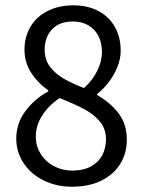

<svg xmlns="http://www.w3.org/2000/svg" viewBox="-20 -688 537 720"><path d="M161.1 -349.1Q121.6 -377 96.7 -415.5Q71.8 -454.1 71.8 -501Q71.8 -549.8 94.2 -587.6Q116.7 -625.5 158.4 -646.7Q200.2 -668 255.4 -668Q309.6 -668 349.9 -646.2Q390.1 -624.5 411.4 -585.9Q432.6 -547.4 432.6 -497.6Q432.6 -466.3 419.4 -434.8Q406.2 -403.3 386 -377.7Q365.7 -352.1 344.7 -335.9V-331.5Q394.5 -302.7 425 -262.5Q455.6 -222.2 455.6 -163.1Q455.6 -114.7 431.6 -74.7Q407.7 -34.7 361.1 -11.2Q314.5 12.2 250 12.2Q190.9 12.2 143.1 -11.7Q95.2 -35.6 68.1 -76.9Q41 -118.2 41 -168Q41 -226.1 75.9 -272.2Q110.8 -318.4 161.1 -345.2ZM253.4 -607.4Q203.1 -607.4 175.3 -578.1Q147.5 -548.8 147.5 -501Q147.5 -464.8 167 -438.5Q186.5 -412.1 218.3 -393.6Q250 -375 294.9 -357.9Q326.7 -386.2 344.5 -422.1Q362.3 -458 362.3 -493.7Q362.3 -525.9 349.6 -551.8Q336.9 -577.6 312.3 -592.5Q287.6 -607.4 253.4 -607.4ZM377.4 -166Q377.4 -204.6 354.7 -231.9Q332 -259.3 296.9 -278.1Q261.7 -296.9 203.6 -320.3Q163.1 -293.5 138.7 -255.6Q114.3 -217.8 114.3 -175.8Q114.3 -140.6 132.3 -111.3Q150.4 -82 181.9 -65.2Q213.4 -48.3 252 -48.3Q292.5 -48.3 320.8 -63.7Q349.1 -79.1 363.3 -105.7Q377.4 -132.3 377.4 -166Z"/></svg>

Font: Varta
Style: Regular
Weight: 400
Designer: Joana Correia, Viktoriya Grabowska, Eben Sorkin
Foundry: Sorkin Type
Version: Version 1.002; ttfautohint (v1.3) -l 8 -r 24 -G 200 -x 12 -H